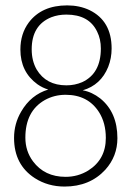

<svg xmlns="http://www.w3.org/2000/svg" viewBox="-20 -686 488 713"><path d="M416 -172.9Q416 -268.6 352.5 -320.3Q321.3 -344.7 287.1 -350.6Q354.5 -370.1 381.8 -437.5Q394.5 -469.7 394.5 -505.9Q394.5 -608.4 312.5 -648.4Q275.4 -666 229.5 -666Q134.8 -666 86.9 -602.5Q55.7 -560.5 55.7 -502Q55.7 -418.9 119.1 -373Q138.7 -359.4 159.2 -353.5Q94.7 -334 58.6 -271.5Q32.2 -226.6 32.2 -173.8Q32.2 -74.2 109.4 -24.4Q158.2 6.8 219.7 6.8Q313.5 6.8 371.1 -55.7Q416 -105.5 416 -172.9ZM74.2 -174.8Q74.2 -273.4 146.5 -314.5Q181.6 -334 223.6 -334Q306.6 -334 347.7 -269.5Q373 -229.5 373 -173.8Q373 -93.8 307.6 -52.7Q269.5 -29.3 223.6 -29.3Q145.5 -29.3 102.5 -86.9Q74.2 -125 74.2 -174.8ZM97.7 -502.9Q97.7 -592.8 170.9 -622.1Q196.3 -631.8 226.6 -631.8Q310.5 -631.8 340.8 -568.4Q354.5 -541 354.5 -505.9Q354.5 -413.1 285.2 -380.9Q257.8 -369.1 226.6 -369.1Q151.4 -369.1 116.2 -427.7Q97.7 -460 97.7 -502.9Z"/></svg>

Font: Yaldevi Colombo ExtraLight
Style: Regular
Weight: 275
Designer: Sol Matas, Denzil Rajitha, Kosala Senevirathne and Pathum Egodawatta
Foundry: Mooniak
Version: Version 1.020 ; ttfautohint (v1.6)